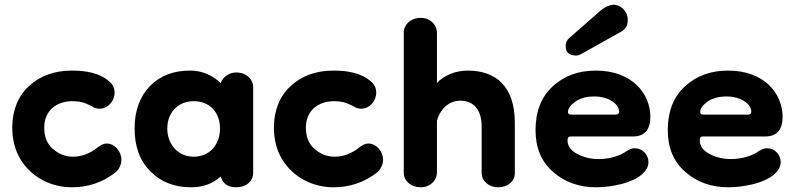

<svg xmlns="http://www.w3.org/2000/svg" viewBox="-20 -780 3378 816"><path d="M286 16C349 16 415 -2 474 -50C490 -66 496 -86 496 -101C496 -137 467 -170 434 -170C422 -170 410 -165 397 -155C364 -128 328 -114 291 -114C258 -114 230 -125 205 -147C180 -168 168 -199 168 -238C168 -307 217 -350 288 -350C317 -350 339 -345 371 -328C381 -321 392 -318 403 -318C439 -318 467 -351 467 -386C467 -406 459 -422 443 -435C403 -470 345 -480 286 -480C211 -480 151 -458 104 -415C57 -372 33 -313 32 -240C32 -187 44 -141 67 -103C114 -26 197 16 286 16Z M792 16C842 16 884 1 918 -30C927 1 949 16 984 16C1027 16 1056 -10 1056 -46V-410C1056 -443 1027 -472 984 -472C952 -472 927 -452 918 -427C881 -462 837 -480 787 -480C717 -480 660 -458 617 -414C574 -369 552 -309 552 -234C552 -158 574 -97 619 -52C663 -7 721 16 792 16ZM803 -114C738 -114 691 -165 691 -234C691 -303 738 -350 803 -350C871 -350 915 -303 915 -234C915 -165 871 -114 803 -114Z M1398 16C1461 16 1527 -2 1586 -50C1602 -66 1608 -86 1608 -101C1608 -137 1579 -170 1546 -170C1534 -170 1522 -165 1509 -155C1476 -128 1440 -114 1403 -114C1370 -114 1342 -125 1317 -147C1292 -168 1280 -199 1280 -238C1280 -307 1329 -350 1400 -350C1429 -350 1451 -345 1483 -328C1493 -321 1504 -318 1515 -318C1551 -318 1579 -351 1579 -386C1579 -406 1571 -422 1555 -435C1515 -470 1457 -480 1398 -480C1323 -480 1263 -458 1216 -415C1169 -372 1145 -313 1144 -240C1144 -187 1156 -141 1179 -103C1226 -26 1309 16 1398 16Z M1768 16C1807 16 1837 -12 1837 -48V-267C1848 -310 1883 -352 1936 -352C1987 -352 2027 -321 2027 -242V-46C2027 -10 2057 16 2098 16C2138 16 2168 -10 2168 -43V-259C2168 -412 2088 -480 1968 -480C1915 -480 1865 -459 1837 -427V-640C1837 -676 1808 -704 1768 -704C1725 -704 1696 -675 1696 -642V-46C1696 -10 1728 16 1768 16Z M2400 -619C2389 -610 2384 -598 2384 -584C2384 -557 2399 -544 2429 -544C2440 -544 2446 -549 2453 -552L2621 -646C2639 -656 2648 -673 2648 -696C2648 -732 2619 -760 2586 -760C2569 -758 2552 -751 2536 -738ZM2514 16C2549 16 2585 11 2622 2C2659 -8 2687 -21 2706 -37C2726 -54 2736 -72 2736 -91C2736 -123 2710 -150 2678 -150C2667 -150 2656 -146 2645 -139C2613 -116 2568 -104 2525 -104C2491 -104 2460 -111 2433 -126C2406 -140 2392 -159 2392 -184C2392 -195 2396 -200 2405 -200H2670C2719 -200 2744 -228 2744 -283C2744 -381 2668 -480 2512 -480C2439 -480 2378 -458 2329 -413C2280 -368 2256 -306 2256 -227C2256 -152 2281 -92 2331 -49C2380 -6 2441 16 2514 16ZM2406 -293C2398 -293 2394 -297 2394 -304C2394 -319 2404 -333 2425 -348C2446 -363 2473 -370 2506 -370C2567 -370 2611 -338 2611 -306C2611 -293 2601 -293 2597 -293Z M3076 16C3111 16 3147 11 3184 2C3221 -8 3249 -21 3268 -37C3288 -54 3298 -72 3298 -91C3298 -123 3272 -150 3240 -150C3229 -150 3218 -146 3207 -139C3175 -116 3130 -104 3087 -104C3053 -104 3022 -111 2995 -126C2968 -140 2954 -159 2954 -184C2954 -195 2958 -200 2967 -200H3232C3281 -200 3306 -228 3306 -283C3306 -381 3230 -480 3074 -480C3001 -480 2940 -458 2891 -413C2842 -368 2818 -306 2818 -227C2818 -152 2843 -92 2893 -49C2942 -6 3003 16 3076 16ZM2968 -293C2960 -293 2956 -297 2956 -304C2956 -319 2966 -333 2987 -348C3008 -363 3035 -370 3068 -370C3129 -370 3173 -338 3173 -306C3173 -293 3163 -293 3159 -293Z"/></svg>

Font: Dongle
Style: Bold
Weight: 700
Designer: Yanghee Ryu
Foundry: Yanghee Ryu
Version: Version 2.000